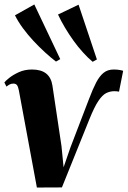

<svg xmlns="http://www.w3.org/2000/svg" viewBox="-22 -829 572 859"><path d="M376 -385.5Q393 -430.5 408.2 -459.8Q423.5 -489 441.8 -503.5Q460 -518 486.5 -518Q501.5 -518 514 -515.8Q526.5 -513.5 529 -512L510.5 -419Q507 -420 500.2 -420.5Q493.5 -421 489.5 -421Q470.5 -421 453.2 -412.5Q436 -404 418 -377.2Q400 -350.5 377.5 -294.5L255 9.5L143 10L62.5 -424Q59.5 -440 54.5 -447.5Q49.5 -455 37.5 -455Q28.5 -455 21.2 -451.2Q14 -447.5 7 -441.5L-2.5 -460Q2 -466.5 19 -480.2Q36 -494 62.2 -506Q88.5 -518 121 -518Q162 -518 184.5 -500Q207 -482 212.5 -446.5L253 -176L262.5 -80.5L293 -169ZM228.5 -553.5Q206 -570.5 180 -594.2Q154 -618 128.2 -645.5Q102.5 -673 80.8 -702.5Q59 -732 45 -760.5L131.5 -809L247.5 -564.5ZM392.5 -552.5Q371 -570.5 349 -594.8Q327 -619 306.8 -647.2Q286.5 -675.5 268.8 -705.2Q251 -735 237.5 -764L329.5 -808L411.5 -563Z"/></svg>

Font: Merriweather 144pt ExtraBold
Style: Italic
Weight: 800
Italic angle: -7.8°
Version: Version 2.101